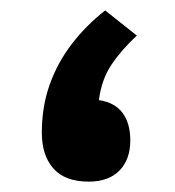

<svg xmlns="http://www.w3.org/2000/svg" viewBox="-20 -350 338 370"><path d="M243.7 -281.4 182.7 -329.9Q146.2 -301.4 118.7 -265.7Q91.2 -230 75.9 -187.4Q60.6 -144.7 60.6 -94.3Q60.6 -50.6 82.9 -25.3Q105.2 0 151.1 0Q189.3 0 210.2 -21.3Q231.1 -42.6 231.1 -79.7Q231.1 -112.3 216.2 -132.4Q201.3 -152.5 170.6 -157.1Q175.6 -196.6 194.8 -225.3Q214.1 -254.1 243.7 -281.4Z"/></svg>

Font: Vazirmatn NL
Style: Regular
Weight: 400
Designer: Saber Rastikerdar
Foundry: Saber Rastikerdar
Version: Version 33.003